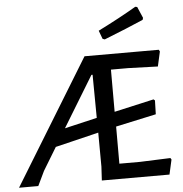

<svg xmlns="http://www.w3.org/2000/svg" viewBox="-102 -928 938 984"><g transform="rotate(-5 367.0 -436.0)"><path d="M630 -872 640 -870 665 -812 662 -802Q582 -767 460 -719L449 -723L433 -766Q545 -822 630 -872ZM682 -391 689 -385 687 -314 479 -269V-78H585L742 -84L747 -76L730 0H382L386 -71L385 -246L162 -192L91 -75L55 0H-44L349 -642H731L736 -633L719 -557L567 -562H478V-345ZM376 -544 217 -283 384 -322 382 -544Z"/></g></svg>

Font: Alegreya Sans Medium
Style: Italic
Weight: 500
Italic angle: -7°
Designer: Juan Pablo del Peral
Foundry: Huerta Tipografica
Version: Version 2.007